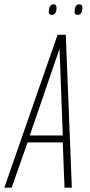

<svg xmlns="http://www.w3.org/2000/svg" viewBox="-46 -870 415 890"><path d="M-26 0 221 -709H259L287 0H253L245 -210H82L8 0ZM92 -242H245L230 -644ZM314 -801Q298 -801 300 -818Q300 -832 305.5 -841Q311 -850 321 -850Q337 -850 336 -832Q334 -801 314 -801ZM194 -801Q179 -801 180 -818Q181 -831 185.5 -840.5Q190 -850 202 -850Q217 -850 216 -832Q215 -801 194 -801Z"/></svg>

Font: Georama Condensed ExtraLight
Style: Italic
Weight: 200
Width: 3
Italic angle: -9°
Designer: Jean-Baptiste Levee
Foundry: Production Type
Version: Version 1.000